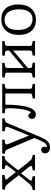

<svg xmlns="http://www.w3.org/2000/svg" viewBox="1063 -1622 789 2955"><g transform="rotate(-90 1457.5 -144.5)"><path d="M10 0V-36L38 -42Q62 -46 74 -56.5Q86 -67 109 -91L240 -250L113 -408Q92 -433 80 -444Q68 -455 46 -460L14 -467L21 -505H243V-469L203 -463Q181 -460 174.5 -451.5Q168 -443 188 -419L287 -295L382 -419Q397 -438 394.5 -447.5Q392 -457 365 -463L329 -470L337 -507H535V-470L501 -464Q482 -460 469 -450Q456 -440 437 -415L314 -261L446 -94Q464 -70 480 -58Q496 -46 522 -42L550 -37V0H313V-36L353 -42Q400 -47 367 -90L267 -215L169 -90Q155 -73 153.5 -62Q152 -51 182 -45L223 -36V0Z M665 230Q623 230 598.5 208.5Q574 187 574 152Q574 128 590 111.5Q606 95 630 95Q651 95 663.5 105.5Q676 116 677 131Q677 137 676 149.5Q675 162 672 182Q693 184 710 173.5Q727 163 745 133Q763 103 787 47L811 -11L642 -409Q630 -438 623 -447Q616 -456 599 -460L565 -467L573 -505H785V-469L738 -462Q719 -460 713.5 -449.5Q708 -439 719 -413L847 -98H851L977 -407Q986 -428 982 -442Q978 -456 954 -460L912 -468L920 -505H1114V-469L1080 -462Q1064 -458 1055.5 -449.5Q1047 -441 1033 -407L832 68Q807 128 783 163.5Q759 199 731 214.5Q703 230 665 230Z M1172 13Q1144 13 1124.5 -3Q1105 -19 1105 -44Q1105 -68 1119 -86Q1133 -104 1152 -104Q1165 -104 1176.5 -94.5Q1188 -85 1207 -63Q1224 -80 1238 -127Q1253 -175 1261 -246.5Q1269 -318 1269 -410Q1269 -437 1264 -447.5Q1259 -458 1242 -461L1188 -468L1196 -505H1644V-468L1598 -460Q1580 -457 1574 -449Q1568 -441 1568 -421V-87Q1568 -64 1573.5 -56Q1579 -48 1596 -45L1644 -36V0H1420V-36L1469 -44Q1486 -47 1491.5 -56Q1497 -65 1497 -90V-457H1324Q1324 -409 1321.5 -357.5Q1319 -306 1314.5 -259Q1310 -212 1303 -178Q1285 -83 1253 -35Q1221 13 1172 13Z M1743 0V-36L1791 -45Q1806 -48 1811.5 -57.5Q1817 -67 1817 -93V-415Q1817 -440 1812.5 -448.5Q1808 -457 1792 -460L1738 -469L1745 -505H1967V-469L1913 -460Q1898 -457 1893 -447.5Q1888 -438 1888 -414V-172L2157 -399V-417Q2157 -440 2151.5 -448.5Q2146 -457 2129 -460L2074 -469L2082 -505H2302V-469L2256 -461Q2238 -458 2233 -449Q2228 -440 2228 -416V-87Q2228 -64 2233 -56Q2238 -48 2256 -45L2304 -36V0H2080V-36L2129 -44Q2146 -47 2151.5 -56Q2157 -65 2157 -90V-337L1888 -110V-89Q1888 -66 1893 -57Q1898 -48 1913 -46L1969 -36V0Z M2629 14Q2519 14 2458.5 -56Q2398 -126 2398 -246Q2398 -372 2462 -445.5Q2526 -519 2642 -519Q2747 -519 2807 -449.5Q2867 -380 2867 -264Q2867 -135 2804.5 -60.5Q2742 14 2629 14ZM2641 -38Q2713 -38 2752 -91.5Q2791 -145 2791 -246Q2791 -354 2748.5 -411.5Q2706 -469 2630 -469Q2555 -469 2514.5 -417.5Q2474 -366 2474 -265Q2474 -155 2517.5 -96.5Q2561 -38 2641 -38Z"/></g></svg>

Font: Literata 12pt Light
Style: Regular
Weight: 300
Designer: Latin by Veronika Burian and Jose Scaglione. Greek by Irene Vlachou. Cyrillic by Vera Evstafieva.
Foundry: TypeTogether
Version: Version 3.002